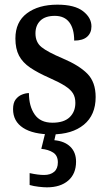

<svg xmlns="http://www.w3.org/2000/svg" viewBox="-20 -566 468 823"><path d="M202 10Q122 10 79 -18Q36 -46 36 -98Q36 -125 47 -139.5Q58 -154 74 -160.5Q90 -167 104 -167Q104 -111 128.5 -75.5Q153 -40 205 -40Q254 -40 278.5 -63.5Q303 -87 303 -125Q303 -149 293 -165.5Q283 -182 259 -197.5Q235 -213 192 -232Q142 -254 109.5 -276Q77 -298 61.5 -327.5Q46 -357 46 -401Q46 -472 95.5 -509Q145 -546 226 -546Q300 -546 336 -518Q372 -490 372 -453Q372 -425 353.5 -408.5Q335 -392 298 -392Q298 -443 277 -470.5Q256 -498 215 -498Q174 -498 153 -477.5Q132 -457 132 -423Q132 -385 158 -364Q184 -343 248 -316Q319 -286 354.5 -250Q390 -214 390 -150Q390 -73 339.5 -31.5Q289 10 202 10ZM181 237Q167 237 145.5 234.5Q124 232 107 227V176Q143 184 169 184Q196 184 212 170.5Q228 157 228 130Q228 101 208 88Q188 75 157 72L177 -9H223L213 35Q257 39 281.5 63Q306 87 306 127Q306 179 272.5 208Q239 237 181 237Z"/></svg>

Font: Noto Serif Bengali SemiCondensed Medium
Style: Regular
Weight: 500
Width: 4
Designer: Juan Bruce, Universal Thirst, Indian Type Foundry and the Monotype Design Team.
Foundry: Monotype Imaging Inc.
Version: Version 2.003; ttfautohint (v1.8.4.7-5d5b)